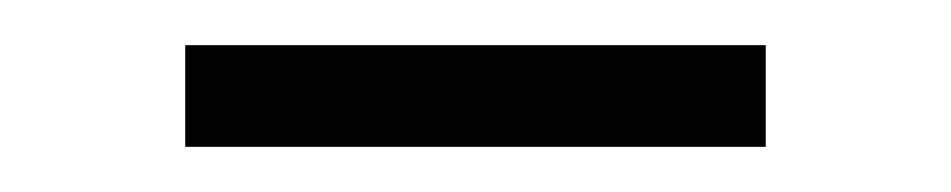

<svg xmlns="http://www.w3.org/2000/svg" viewBox="-20 -311 421 85"><path d="M62 -291H319V-246H62Z"/></svg>

Font: Hilab Light
Style: Regular
Weight: 300
Designer: Cristianderson Lima
Foundry: Cristianderson
Version: Version 1.0